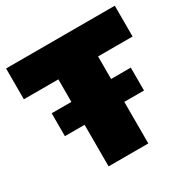

<svg xmlns="http://www.w3.org/2000/svg" viewBox="-159 -844 971 988"><g transform="rotate(-30 327.0 -350.0)"><path d="M209 0V-517H4V-700H650V-517H445V0ZM92 -247V-383H562V-247Z"/></g></svg>

Font: Montserrat-Alt1 Black
Style: Regular
Weight: 900
Designer: Differentunic
Foundry: Differentunic
Version: Version 7.222